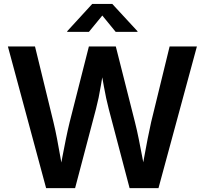

<svg xmlns="http://www.w3.org/2000/svg" viewBox="-20 -966 1051 986"><path d="M216.8 0 20.5 -727.5H159.7L254.4 -339.4Q264.6 -297.4 273.2 -252Q281.7 -206.5 289.8 -160.9Q297.9 -115.2 305.7 -70.8H283.7Q292 -115.2 300.5 -160.9Q309.1 -206.5 318.4 -252Q327.6 -297.4 337.9 -339.4L436.5 -727.5H574.7L672.9 -339.4Q683.6 -297.4 692.6 -252Q701.7 -206.5 710.4 -160.9Q719.2 -115.2 727.5 -70.8H704.6Q712.9 -115.2 720.9 -160.9Q729 -206.5 738 -252Q747.1 -297.4 756.3 -339.4L851.1 -727.5H991.2L793.9 0H645.5L538.6 -405.8Q524.4 -460 513.4 -522.7Q502.4 -585.4 489.7 -656.2H521Q507.8 -587.4 497.8 -525.4Q487.8 -463.4 472.7 -405.8L365.7 0ZM436.5 -802.2H325.2V-805.7L453.6 -945.8H556.6L686 -805.7V-802.2H574.2L505.4 -886.2Z"/></svg>

Font: Inter 18pt SemiBold
Style: Regular
Weight: 600
Designer: Rasmus Andersson
Foundry: rsms
Version: Version 4.001;git-66647c0bb